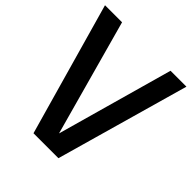

<svg xmlns="http://www.w3.org/2000/svg" viewBox="-203 -873 1007 1007"><g transform="rotate(45 300.0 -370.0)"><path d="M207 0 -2.5 -740H124L314.5 -50H290L483.5 -740H601.5L392 0Z"/></g></svg>

Font: Encode Sans SC Condensed SemiBold
Style: Regular
Weight: 600
Width: 3
Designer: Multiple Designers
Foundry: Impallari Type
Version: Version 3.002